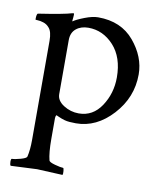

<svg xmlns="http://www.w3.org/2000/svg" viewBox="-75 -488 650 769"><g transform="rotate(10 249.5 -103.0)"><path d="M262.7 -425.8Q356.4 -425.8 409.2 -362.8Q461.9 -299.8 461.9 -228.5Q461.9 -134.8 396.5 -63.5Q331.1 7.8 248 7.8Q233.4 7.8 222.2 6.8Q210.9 5.9 202.1 3.4Q193.4 1 188.5 -1Q183.6 -2.9 175.8 -6.3Q168 -9.8 166 -10.7Q162.1 -5.9 162.1 2V85.9Q162.1 142.6 169.9 172.9Q171.9 179.7 195.3 186Q218.8 192.4 228.5 192.4Q231.4 192.4 232.4 204.6Q233.4 216.8 231.4 220.7Q133.8 215.8 127 215.8Q121.1 215.8 20.5 220.7Q16.6 216.8 16.6 204.6Q16.6 192.4 20.5 192.4Q32.2 192.4 55.2 186Q78.1 179.7 80.1 172.9Q86.9 144.5 86.9 104.5V-298.8Q86.9 -336.9 73.2 -351.6Q63.5 -363.3 49.3 -367.7Q35.2 -372.1 25.9 -372.1Q16.6 -372.1 16.6 -374Q16.6 -397.5 22.5 -398.4Q126 -414.1 157.2 -423.8Q158.2 -423.8 160.2 -424.3Q162.1 -424.8 162.1 -424.8Q165 -424.8 165 -419.4Q165 -414.1 164.1 -406.2Q163.1 -398.4 163.1 -397.5V-391.6Q176.8 -401.4 208.5 -413.6Q240.2 -425.8 262.7 -425.8ZM231.4 -377.9Q201.2 -377.9 181.6 -361.8Q162.1 -345.7 162.1 -315.4V-95.7Q162.1 -69.3 190.4 -51.3Q218.8 -33.2 252 -33.2Q309.6 -33.2 343.8 -85Q377.9 -136.7 377.9 -201.2Q377.9 -283.2 334.5 -330.6Q291 -377.9 231.4 -377.9Z"/></g></svg>

Font: Crimson Text
Style: Roman
Weight: 400
Version: Version 0.13